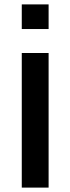

<svg xmlns="http://www.w3.org/2000/svg" viewBox="-20 -853 320 873"><path d="M79 -721V-833H201V-721ZM79 0V-612H201V0Z"/></svg>

Font: Kdam Thmor Pro
Style: Regular
Weight: 400
Designer: Sovichet Tep, Longdey Hak
Foundry: Anagata Design
Version: Version 1.003; ttfautohint (v1.8.4.7-5d5b)